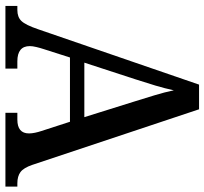

<svg xmlns="http://www.w3.org/2000/svg" viewBox="-43 -711 754 708"><g transform="rotate(90 334.0 -357.0)"><path d="M2 0V-44H17Q43 -44 57.5 -59Q72 -74 88 -121L292 -714H383L588 -99Q599 -67 614.5 -55.5Q630 -44 656 -44H668V0H396V-44H421Q472 -44 472 -87Q472 -97 469.5 -109Q467 -121 463 -133L429 -238H192L161 -141Q157 -129 153.5 -114.5Q150 -100 150 -90Q150 -44 206 -44H233V0ZM211 -291H412L356 -470Q343 -512 331.5 -549.5Q320 -587 313 -621Q306 -588 295.5 -553Q285 -518 272 -478Z"/></g></svg>

Font: Noto Serif Thai SemiCondensed Medium
Style: Regular
Weight: 500
Width: 4
Designer: Monotype Design Team
Foundry: Monotype Imaging Inc.
Version: Version 2.002; ttfautohint (v1.8.4.7-5d5b)